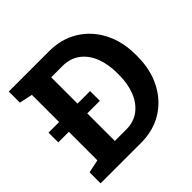

<svg xmlns="http://www.w3.org/2000/svg" viewBox="-178 -881 1051 1051"><g transform="rotate(-45 348.0 -355.5)"><path d="M27.3 0V-85.4L104 -101.6V-608.4L27.3 -625V-710.9H339.4Q434.6 -710.9 507.3 -666.3Q580.1 -621.6 620.8 -542.7Q661.6 -463.9 661.6 -361.8V-348.6Q661.6 -247.6 621.3 -168.7Q581.1 -89.8 508.8 -44.9Q436.5 0 341.3 0ZM246.6 -108.9H334Q393.1 -108.9 434.3 -139.9Q475.6 -170.9 497.1 -225.1Q518.6 -279.3 518.6 -348.6V-362.3Q518.6 -432.6 497.1 -486.6Q475.6 -540.5 434.3 -571Q393.1 -601.6 334 -601.6H246.6ZM22 -322.3V-397.9H343.8V-322.3Z"/></g></svg>

Font: Roboto Slab
Style: Bold
Weight: 700
Designer: Google
Version: Version 2.000; ttfautohint (v1.8.1.43-b0c9)